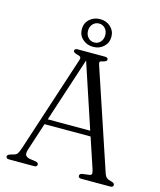

<svg xmlns="http://www.w3.org/2000/svg" viewBox="-130 -991 904 1083"><g transform="rotate(15 322.5 -449.0)"><path d="M191 -13.5Q191 0 173.5 0H27Q9.5 0 9.5 -13.5Q9.5 -22.5 25 -28L47.5 -34.5Q60.5 -38 67 -47.5Q73.5 -57 81.5 -81.5L264.5 -641.5Q269.5 -655.5 265.5 -661.5Q261.5 -667.5 245 -671Q222.5 -676.5 222.5 -686.5Q222.5 -700 240.5 -700H400Q418 -700 418 -686.5Q418 -676.5 395.5 -671Q381.5 -668.5 378.5 -664Q375.5 -659.5 379.5 -647.5L574 -65.5Q579.5 -48.5 589.2 -40.8Q599 -33 616.5 -29.5Q635.5 -24.5 635.5 -13.5Q635.5 0 617.5 0H449Q431.5 0 431.5 -13.5Q431.5 -25 447.5 -28L487 -33Q499 -34.5 500.5 -42.8Q502 -51 496.5 -68L438 -244H169L117 -84.5Q109 -60.5 113.8 -49.2Q118.5 -38 138 -33.5L175.5 -28Q191 -24.5 191 -13.5ZM179.5 -275H427.5L302.5 -651.5ZM320 -736Q283.5 -736 258.5 -758.8Q233.5 -781.5 233.5 -817Q233.5 -852 258.5 -874.8Q283.5 -897.5 320 -897.5Q356.5 -897.5 381.2 -874.5Q406 -851.5 406 -817Q406 -782 381.2 -759Q356.5 -736 320 -736ZM320 -872Q299 -872 284.2 -856.5Q269.5 -841 269.5 -817Q269.5 -793 284.2 -777.2Q299 -761.5 320 -761.5Q341.5 -761.5 355.8 -777.2Q370 -793 370 -817Q370 -841 355.8 -856.5Q341.5 -872 320 -872Z"/></g></svg>

Font: Fraunces 72pt S050 Light
Style: Regular
Weight: 300
Version: Version 1.000; ttfautohint (v1.8.3)